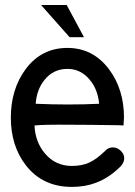

<svg xmlns="http://www.w3.org/2000/svg" viewBox="-20 -731 540 769"><path d="M250 -539.1Q145.5 -539.1 82 -453.1Q23.4 -373 23.4 -259.8Q23.4 -146.5 84 -68.4Q151.4 17.6 267.6 17.6Q321.3 17.6 364.3 1Q417 -18.6 462.9 -64.5Q478.5 -81.1 477.5 -99.6Q476.6 -115.2 462.9 -127.9Q450.2 -139.6 433.6 -140.6Q415 -141.6 401.4 -127Q366.2 -92.8 337.9 -80.1Q308.6 -66.4 267.6 -66.4Q202.1 -66.4 160.2 -116.2Q121.1 -162.1 118.2 -228.5Q155.3 -232.4 260.7 -231.4Q322.3 -231.4 454.1 -229.5L474.6 -228.5L476.6 -259.8Q476.6 -373 417 -453.1Q352.5 -539.1 250 -539.1ZM250 -455.1Q303.7 -455.1 339.8 -411.1Q372.1 -372.1 377 -315.4Q318.4 -312.5 251 -312.5Q189.5 -312.5 123 -315.4Q127 -373 159.2 -412.1Q194.3 -455.1 250 -455.1ZM144.5 -710.9 258.8 -582H316.4L247.1 -710.9Z"/></svg>

Font: GungsuhChe
Style: Regular
Weight: 400
Monospace: yes
Version: Version 2.21